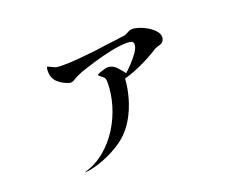

<svg xmlns="http://www.w3.org/2000/svg" viewBox="-95 -687 1190 939"><g transform="rotate(-20 500.0 -217.5)"><path d="M785 -421Q785 -404 771 -393Q764 -389 754.5 -386.5Q745 -384 737 -381Q730 -377 723.5 -372.5Q717 -368 709 -364Q688 -351 658.5 -336.5Q629 -322 599 -310Q569 -298 545 -292Q542 -244 527.5 -193Q513 -142 487 -96.5Q461 -51 423 -19Q385 12 332 36.5Q279 61 229 70Q223 71 217 71.5Q211 72 205 73V71Q264 54 310.5 15.5Q357 -23 390 -75.5Q423 -128 440.5 -187.5Q458 -247 458 -305Q458 -326 448 -333.5Q438 -341 425 -353Q428 -357 439.5 -361.5Q451 -366 464 -369.5Q477 -373 481 -373Q508 -373 526.5 -353.5Q545 -334 559 -315Q572 -326 592.5 -347.5Q613 -369 629.5 -392.5Q646 -416 646 -433Q646 -448 634.5 -450.5Q623 -453 612 -453Q576 -453 530 -443.5Q484 -434 439 -420.5Q394 -407 359 -395Q349 -391 338.5 -386.5Q328 -382 318 -376Q311 -372 304.5 -368Q298 -364 290 -364Q284 -364 281 -365Q247 -376 224.5 -397Q202 -418 202 -455Q202 -459 203 -467.5Q204 -476 208 -477Q225 -469 234 -464.5Q243 -460 253 -458.5Q263 -457 283 -457Q324 -457 365.5 -461Q407 -465 447 -469Q480 -474 512.5 -478Q545 -482 578 -486Q586 -488 594.5 -488.5Q603 -489 611 -490Q623 -493 636 -500.5Q649 -508 660 -508Q675 -508 696 -501Q717 -494 737.5 -481.5Q758 -469 771.5 -453.5Q785 -438 785 -421Z"/></g></svg>

Font: Kaisei Tokumin Medium
Style: Regular
Weight: 500
Designer: Font-Kai, 金井和夫
Foundry: KAZUO KANAI
Version: Version 5.003